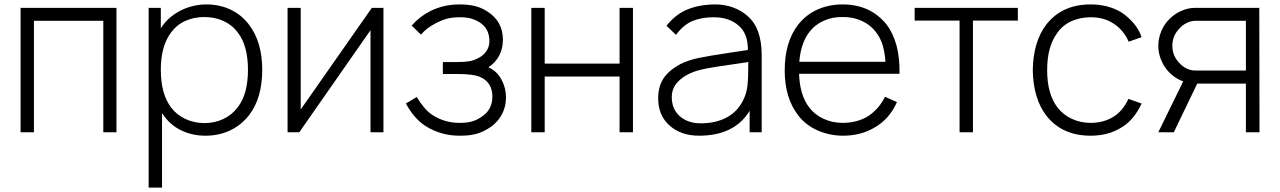

<svg xmlns="http://www.w3.org/2000/svg" viewBox="-20 -598 5787 868"><path d="M506.5 0H447V-504H133.5V0H73V-562.5H506.5Z M1165.5 -282.5Q1165.5 -153.5 1105 -76Q1069 -31 1019 -7.8Q969 15.5 909 15.5Q848.5 15.5 798 -9.2Q747.5 -34 715.5 -82.5L712.5 -86.5V250H652V-562.5H707V-470L715.5 -482.5Q732 -505 754 -522.8Q776 -540.5 801.5 -552.8Q827 -565 855.8 -571.5Q884.5 -578 914.5 -578Q972 -578 1021.8 -554.8Q1071.5 -531.5 1105 -487.5Q1165.5 -409 1165.5 -282.5ZM1101 -282.5Q1101 -391.5 1055 -451Q1029.5 -485.5 990.2 -503.2Q951 -521 904 -521Q857.5 -521 818.5 -503.8Q779.5 -486.5 754 -452Q707 -391 707 -282.5Q707 -172.5 754 -111.5Q779.5 -78 819 -59.8Q858.5 -41.5 905 -41.5Q950.5 -41.5 990 -60.2Q1029.5 -79 1055 -113.5Q1101 -172.5 1101 -282.5Z M1713.5 0H1655V-461.5L1333 0H1280V-562.5H1339.5V-103L1661 -562.5H1713.5Z M1925.5 -548Q1986 -578 2057 -578Q2095.5 -578 2125 -571.2Q2154.5 -564.5 2182 -547Q2253.5 -502 2253.5 -419Q2253.5 -338 2188 -293.5Q2226.5 -277 2247 -238.5Q2267.5 -200 2267.5 -158.5Q2267.5 -113 2246 -75.8Q2224.5 -38.5 2185 -15.5Q2154.5 3 2125.5 9Q2111.5 12.5 2094.5 14Q2077.5 15.5 2057 15.5Q1972.5 15.5 1902.5 -29Q1851.5 -62.5 1815 -130L1864 -159.5Q1899.5 -101 1934 -79Q1988.5 -42.5 2059 -42.5Q2089 -42.5 2111 -48.2Q2133 -54 2153.5 -67.5Q2206 -99.5 2206 -161.5Q2206 -191.5 2193 -214Q2180 -236.5 2154.5 -248Q2125 -263.5 2048.5 -263.5H1982V-317.5H2048.5Q2080 -317.5 2101.8 -321.2Q2123.5 -325 2142 -335.5Q2163 -345 2177.8 -365.2Q2192.5 -385.5 2192.5 -412.5Q2192.5 -470 2146.5 -498Q2127.5 -509.5 2107.2 -514.8Q2087 -520 2058 -520Q2025.5 -520 2000 -513.2Q1974.5 -506.5 1947.5 -491.5Q1908.5 -471.5 1883 -441.5L1841 -482.5Q1878.5 -524.5 1925.5 -548Z M2841.5 -562.5V0H2781V-252H2442.5V0H2382V-562.5H2442.5V-310.5H2781V-562.5Z M3369 0V-97Q3300.5 15.5 3140 15.5Q3059.5 15.5 3007.5 -30Q2955.5 -76 2955.5 -153Q2955.5 -206.5 2979 -242.8Q3002.5 -279 3054.5 -307.5Q3091 -326 3138.5 -336Q3162.5 -341 3197.2 -346.8Q3232 -352.5 3278.5 -359.5L3361 -372Q3362 -446.5 3318.5 -483Q3275.5 -520 3206.5 -520Q3152.5 -520 3112 -503.5Q3071 -487.5 3036 -440.5L2993 -481.5Q3034 -533.5 3089 -555.8Q3144 -578 3215 -578Q3255.5 -578 3293.2 -564.5Q3331 -551 3358 -527Q3423.5 -472 3423.5 -349V0ZM3363 -317.5Q3189.5 -293 3155.5 -284.5Q3094 -271 3055.5 -238.5Q3017 -206 3017 -159.5Q3017 -104.5 3053.5 -72.5Q3090 -40.5 3147.5 -40.5Q3214.5 -40.5 3263.8 -66.2Q3313 -92 3339 -143.5Q3355 -174.5 3359 -209.5Q3361 -227 3362 -253.8Q3363 -280.5 3363 -317.5Z M3638 -112.5Q3663.5 -79 3703.5 -60.8Q3743.5 -42.5 3789 -42.5Q3855 -42.5 3905 -73Q3954.5 -106.5 3981 -160.5L4035 -136.5Q4000.5 -59 3933 -21Q3871 15.5 3791 15.5Q3761 15.5 3732.2 9.5Q3703.5 3.5 3677.2 -8Q3651 -19.5 3628.5 -36.5Q3606 -53.5 3589 -76Q3527.5 -154.5 3527.5 -280Q3527.5 -408.5 3589 -487.5Q3625.5 -533 3677 -555.5Q3728.5 -578 3789 -578Q3914 -578 3987 -488.5Q4049.5 -407 4046.5 -264.5H3592.5Q3595.5 -168.5 3638 -112.5ZM3593.5 -318.5H3983Q3980 -362 3970 -394.5Q3960 -427 3940 -453Q3914.5 -486.5 3874.5 -504.2Q3834.5 -522 3789 -521Q3744 -522 3704 -504.2Q3664 -486.5 3638 -452Q3600 -401.5 3593.5 -318.5Z M4581.5 -505H4378.5V0H4318V-505H4115V-562.5H4581.5Z M5082.5 -409.5Q5072 -435 5053.8 -456.5Q5035.5 -478 5014 -491.5Q4971 -520 4910.5 -520Q4863.5 -520 4824 -502.2Q4784.5 -484.5 4760.5 -450Q4714 -389 4714 -281Q4714 -173 4760.5 -112.5Q4786 -79 4825.5 -60.8Q4865 -42.5 4910.5 -42.5Q4970 -42.5 5015 -71Q5055 -95.5 5081.5 -151L5141 -130Q5107.5 -57.5 5053.5 -24Q4993 15.5 4910.5 15.5Q4781.5 15.5 4710.5 -75Q4651 -152.5 4649 -281Q4651 -410 4710.5 -487.5Q4781.5 -578 4910.5 -578Q4989.5 -578 5049 -542.5Q5080.5 -521.5 5105 -493Q5129.5 -464.5 5141 -430Z M5612.5 0V-220H5392.5L5286.5 0H5216.5L5329 -230Q5293.5 -242.5 5265.5 -271Q5242.5 -295 5229.5 -326.2Q5216.5 -357.5 5216.5 -390.5Q5216.5 -424 5229.5 -455.8Q5242.5 -487.5 5265.5 -510.5Q5288.5 -534.5 5319.8 -548.5Q5351 -562.5 5382.5 -562.5H5673L5674 0ZM5612.5 -279V-504H5384.5Q5364.5 -504 5344.8 -494.2Q5325 -484.5 5310.5 -467.5Q5280 -435.5 5280 -390.5Q5280 -346.5 5310.5 -314.5Q5325 -298 5344.2 -288.5Q5363.5 -279 5384.5 -279Z"/></svg>

Font: Russisch Sans Light
Style: Regular
Weight: 300
Designer: Michael Sharanda (font) & Cristiano Sobral (main changes)
Foundry: Michael Sharanda
Version: Version 2.00;September 8, 2020;FontCreator 13.0.0.2681 64-bi